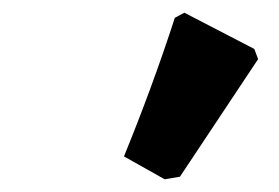

<svg xmlns="http://www.w3.org/2000/svg" viewBox="-20 -793 439 302"><path d="M386 -700 380 -716 270 -773 255 -765C231 -691 204 -618 175 -547L239 -511L263 -515Z"/></svg>

Font: Alegreya SC Black
Style: Italic
Weight: 900
Italic angle: -7°
Designer: Juan Pablo del Peral
Foundry: Huerta Tipografica
Version: Version 2.007;PS 002.007;hotconv 1.0.88;makeotf.lib2.5.64775